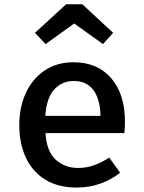

<svg xmlns="http://www.w3.org/2000/svg" viewBox="-20 -839 655 873"><path d="M186.7 -233.8Q191.8 -150.3 233.6 -112.8Q275.4 -75.4 334.4 -75.4Q373.8 -75.4 407.9 -87.7Q442.1 -100 476.4 -122.6L526.2 -53.8Q488.2 -23.1 437.4 -4.6Q386.7 13.8 328.7 13.8Q244.1 13.8 185.9 -22.1Q127.7 -57.9 97.7 -122.1Q67.7 -186.2 67.7 -270.3Q67.7 -351.8 97.4 -416.2Q127.2 -480.5 182.6 -518.2Q237.9 -555.9 314.9 -555.9Q422.6 -555.9 485.4 -483.6Q548.2 -411.3 548.2 -285.1Q548.2 -271.3 547.4 -257.7Q546.7 -244.1 545.6 -233.8ZM315.9 -470.8Q262.1 -470.8 226.7 -432.3Q191.3 -393.8 186.2 -312.3H436.9Q435.4 -388.7 404.4 -429.7Q373.3 -470.8 315.9 -470.8ZM187.2 -638.5 139 -689.7 280.5 -819.5H354.4L494.4 -689.7L448.2 -638.5L317.4 -732.3Z"/></svg>

Font: Fira Code Medium
Style: Regular
Weight: 500
Designer: Carrois Corporate, Edenspiekermann AG, Nikita Prokopov
Foundry: Carrois Corporate, Edenspiekermann AG, Nikita Prokopov
Version: Version 6.002